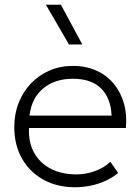

<svg xmlns="http://www.w3.org/2000/svg" viewBox="-20 -772 590 807"><path d="M295 15Q220 15 162.5 -16.8Q105 -48.5 72.5 -105.5Q40 -162.5 40 -238Q40 -293 58.5 -340Q77 -387 110.5 -421.8Q144 -456.5 188.8 -475.8Q233.5 -495 286 -495Q341.5 -495 385.2 -475.2Q429 -455.5 458.2 -420Q487.5 -384.5 501 -337Q514.5 -289.5 509 -234H102Q99 -175.5 122.5 -131.8Q146 -88 192 -63.5Q238 -39 302 -39Q340.5 -39 378.8 -52.8Q417 -66.5 444 -92L476.5 -45Q452 -24.5 421.5 -11Q391 2.5 358.8 8.8Q326.5 15 295 15ZM104 -286H449Q446 -359.5 405 -400.2Q364 -441 286 -441Q210.5 -441 161.5 -400.2Q112.5 -359.5 104 -286ZM270 -585 173 -752H236L326 -585Z"/></svg>

Font: Geologica Cursive Thin
Style: Regular
Weight: 250
Designer: Sindre Bremnes, Frode Helland
Foundry: Monokrom Skriftforlag AS
Version: Version 1.010;gftools[0.9.28]